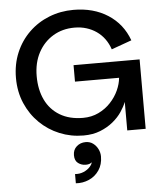

<svg xmlns="http://www.w3.org/2000/svg" viewBox="-63 -756 901 1080"><g transform="rotate(-5 388.0 -215.5)"><path d="M321 271V219Q348 221 370 211.5Q392 202 405.5 187Q419 172 420 161Q409 172 386 172Q362 172 343 158Q324 144 324 113Q324 82 345 63.5Q366 45 396 45Q420 45 437.5 58Q455 71 465 91Q475 111 475 133Q475 178 453 210.5Q431 243 395.5 258.5Q360 274 321 271ZM588 -462Q577 -495 558 -521Q539 -547 513 -565Q487 -583 456 -592.5Q425 -602 389 -602Q321 -602 268 -570Q215 -538 184.5 -481Q154 -424 154 -348Q154 -272 181.5 -214.5Q209 -157 263 -124.5Q317 -92 394 -92Q442 -92 481.5 -111Q521 -130 550 -161Q579 -192 595.5 -228.5Q612 -265 615 -299H366V-392H739V0H635V-193L645 -203Q645 -187 635 -161Q625 -135 605.5 -106Q586 -77 555 -51.5Q524 -26 482.5 -9.5Q441 7 388 7Q317 7 253.5 -19Q190 -45 141.5 -92.5Q93 -140 65 -205Q37 -270 37 -348Q37 -426 64.5 -491Q92 -556 141 -603.5Q190 -651 254.5 -676.5Q319 -702 392 -702Q505 -702 586.5 -649.5Q668 -597 702 -503Z"/></g></svg>

Font: Parkinsans Medium
Style: Regular
Weight: 500
Designer: Red Stone, Indian Type Foundry
Foundry: Indian Type Foundry
Version: Version 1.000